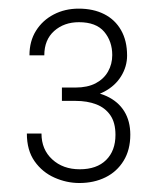

<svg xmlns="http://www.w3.org/2000/svg" viewBox="-20 -734 362 436"><path d="M120.6 -535.2H151.4Q178.7 -535.2 197.3 -544.9Q215.8 -554.7 225.3 -571.5Q234.9 -588.4 234.9 -608.9Q234.9 -640.1 216.6 -661.9Q198.2 -683.6 159.2 -683.6Q125.5 -683.6 103 -663.6Q80.6 -643.6 80.6 -608.4H46.9Q46.9 -640.6 61.8 -664.3Q76.7 -688 102.1 -701.2Q127.4 -714.4 158.7 -714.4Q191.9 -714.4 216.6 -701.9Q241.2 -689.5 254.9 -665.5Q268.6 -641.6 268.6 -607.9Q268.6 -583 255.1 -561Q241.7 -539.1 216.8 -525.9Q191.9 -512.7 156.7 -512.7H120.6ZM120.6 -504.9V-527.8H156.7Q195.8 -527.8 222.2 -515.6Q248.5 -503.4 262.2 -481.2Q275.9 -459 275.9 -428.2Q275.9 -393.6 260.7 -368.9Q245.6 -344.2 219.5 -331.3Q193.4 -318.4 160.2 -318.4Q131.3 -318.4 103.8 -330.6Q76.2 -342.8 58.6 -367.7Q41 -392.6 41 -430.7H74.2Q74.2 -394.5 98.6 -372.1Q123 -349.6 161.1 -349.6Q199.7 -349.6 220.9 -370.6Q242.2 -391.6 242.2 -427.7Q242.2 -455.6 230.5 -472.4Q218.8 -489.3 198.5 -497.1Q178.2 -504.9 151.4 -504.9Z"/></svg>

Font: Roboto Condensed ExtraLight
Style: Regular
Weight: 250
Designer: Christian Robertson
Foundry: Google
Version: Version 3.008; 2023